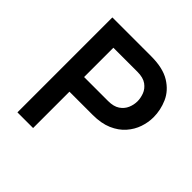

<svg xmlns="http://www.w3.org/2000/svg" viewBox="-183 -851 1001 1001"><g transform="rotate(45 318.0 -350.0)"><path d="M88 0V-700H374.5Q461.5 -700 512.8 -668.2Q564 -636.5 586 -586.8Q608 -537 608 -483.5Q608 -446 595.2 -408.2Q582.5 -370.5 554.5 -338.5Q526.5 -306.5 482 -287.2Q437.5 -268 374.5 -268H203.5V0ZM203.5 -376H380.5Q421 -376 445 -392.2Q469 -408.5 479.5 -433.2Q490 -458 490 -483.5Q490 -506.5 480.8 -531.8Q471.5 -557 447.5 -574.5Q423.5 -592 380.5 -592H203.5Z"/></g></svg>

Font: Overpass SemiBold
Style: Regular
Weight: 600
Designer: Delve Withrington, Dave Bailey, Thomas Jockin
Foundry: Delve Fonts LLC
Version: Version 4.000